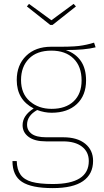

<svg xmlns="http://www.w3.org/2000/svg" viewBox="-20 -769 535 986"><path d="M471 -526Q417 -512 318 -512Q368 -495 395 -456Q422 -417 422 -356Q422 -279 374.5 -234.5Q327 -190 245 -190Q208 -190 171 -204Q119 -175 119 -129Q119 -99 143 -81.5Q167 -64 218 -64H305Q377 -64 417.5 -31Q458 2 458 57Q458 125 406.5 161Q355 197 251 197Q142 197 93 165Q44 133 44 58H66Q67 102 85.5 128Q104 154 143.5 165Q183 176 251 176Q436 176 436 58Q436 11 401 -16Q366 -43 304 -43H216Q158 -43 127 -66Q96 -89 96 -126Q96 -176 153 -212Q66 -257 66 -358Q66 -435 114 -482Q162 -529 243 -529Q345 -528 385 -533Q425 -538 463 -550ZM88 -358Q88 -288 133 -249Q178 -210 245 -210Q317 -210 358 -248.5Q399 -287 399 -356Q399 -428 357.5 -468.5Q316 -509 244 -509Q169 -509 128.5 -467.5Q88 -426 88 -358ZM370 -736 250 -641H238L118 -736L129 -749L244 -665L358 -749Z"/></svg>

Font: Fira Sans Thin
Style: Regular
Weight: 100
Designer: bBox Type GmbH & Carrois Corporate GbR & Edenspiekermann AG
Foundry: bBox Type GmbH & Carrois Corporate GbR & Edenspiekermann AG
Version: Version 4.301